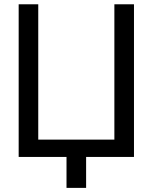

<svg xmlns="http://www.w3.org/2000/svg" viewBox="-20 -743 723 909"><path d="M294.9 -52.2V146.5H387.7V-52.2ZM68.4 0H614.3V-722.7H521.5V-82H161.1V-722.7H68.4Z"/></svg>

Font: Giphurs
Style: Regular
Weight: 400
Version: Version 2.010